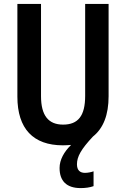

<svg xmlns="http://www.w3.org/2000/svg" viewBox="-20 -734 645 983"><path d="M374 107C374 68 395 30 456 -35C509 -77 536 -146 536 -241V-714H416V-243C416 -141 380 -96 303 -96C229 -96 190 -141 190 -242V-714H69V-239C69 -75 150 10 302 10C316 10 330 9 344 8C308 43 285 84 285 126C285 192 320 229 393 229C416 229 440 226 459 219V143C449 147 430 151 415 151C390 151 374 138 374 107Z"/></svg>

Font: Noto Sans Khmer Condensed SemiBold
Style: Regular
Weight: 600
Width: 3
Designer: Danh Hong and the Monotype Design Team
Foundry: Monotype Imaging Inc.
Version: Version 2.004